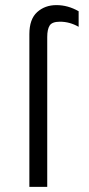

<svg xmlns="http://www.w3.org/2000/svg" viewBox="-20 -732 348 752"><path d="M95 0V-598Q95 -657 125.5 -684.5Q156 -712 201 -712Q246 -712 288 -688V-627Q253 -647 215 -647Q184 -647 174.5 -632Q165 -617 165 -587V0Z"/></svg>

Font: Overpass Light
Style: Regular
Weight: 300
Designer: Delve Withrington, Thomas Jockin
Foundry: Delve Fonts
Version: Version 3.000;DELV;Overpass